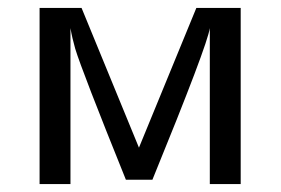

<svg xmlns="http://www.w3.org/2000/svg" viewBox="-20 -465 709 485"><path d="M80 0V-445H186L331 -92L476 -445H588V0H510V-394Q504 -351 365 -11H298Q187 -286 170 -342Q162 -370 158 -394V0Z"/></svg>

Font: CMU Sans Serif
Style: Medium
Weight: 500
Version: Version 0.7.0